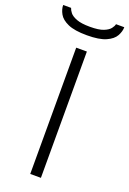

<svg xmlns="http://www.w3.org/2000/svg" viewBox="-181 -924 660 980"><g transform="rotate(20 149.0 -434.0)"><path d="M120 0V-686H178V0ZM149 -764Q82 -764 46 -780Q10 -796 -3.5 -820.5Q-17 -845 -17 -868H26Q29 -857 39.5 -843.5Q50 -830 76 -820Q102 -810 149 -810Q197 -810 222 -820Q247 -830 257.5 -843.5Q268 -857 270 -868H315Q315 -845 301.5 -820.5Q288 -796 252 -780Q216 -764 149 -764Z"/></g></svg>

Font: Archivo Expanded Thin
Style: Regular
Weight: 250
Width: 7
Designer: Hector Gatti
Foundry: Omnibus-Type
Version: Version 2.001